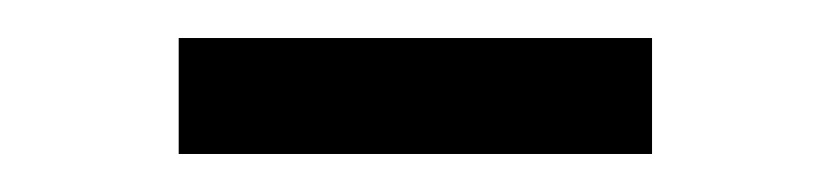

<svg xmlns="http://www.w3.org/2000/svg" viewBox="-20 -355 437 101"><path d="M74 -274V-335H323V-274Z"/></svg>

Font: IBM Plex Sans Devanagari Light
Style: Regular
Weight: 300
Designer: Mike Abbink, Paul van der Laan, Pieter van Rosmalen, Erin McLaughlin
Foundry: Bold Monday
Version: Version 1.1